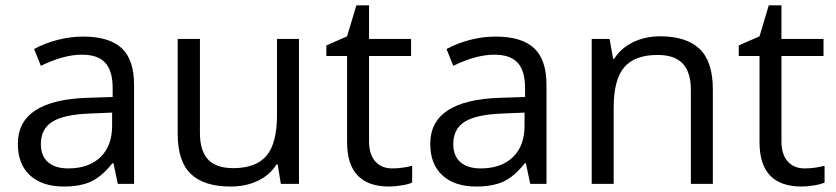

<svg xmlns="http://www.w3.org/2000/svg" viewBox="-20 -679 3086 709"><path d="M415 0 398.9 -76.2H395Q355 -25.9 315.2 -8.1Q275.4 9.8 215.8 9.8Q136.2 9.8 91.1 -31.2Q45.9 -72.3 45.9 -147.9Q45.9 -310.1 305.2 -317.9L396 -320.8V-354Q396 -417 368.9 -447Q341.8 -477.1 282.2 -477.1Q215.3 -477.1 130.9 -436L106 -498Q145.5 -519.5 192.6 -531.7Q239.7 -543.9 287.1 -543.9Q382.8 -543.9 429 -501.5Q475.1 -459 475.1 -365.2V0ZM231.9 -57.1Q307.6 -57.1 350.8 -98.6Q394 -140.1 394 -214.8V-263.2L313 -259.8Q216.3 -256.3 173.6 -229.7Q130.9 -203.1 130.9 -147Q130.9 -103 157.5 -80.1Q184.1 -57.1 231.9 -57.1Z M718.3 -535.2V-188Q718.3 -122.6 748 -90.3Q777.8 -58.1 841.3 -58.1Q925.3 -58.1 964.1 -104Q1002.9 -149.9 1002.9 -253.9V-535.2H1084V0H1017.1L1005.4 -71.8H1001Q976.1 -32.2 931.9 -11.2Q887.7 9.8 831.1 9.8Q733.4 9.8 684.8 -36.6Q636.2 -83 636.2 -185.1V-535.2Z M1428.7 -57.1Q1450.2 -57.1 1470.2 -60.3Q1490.2 -63.5 1502 -66.9V-4.9Q1488.8 1.5 1463.1 5.6Q1437.5 9.8 1417 9.8Q1261.7 9.8 1261.7 -153.8V-472.2H1185.1V-511.2L1261.7 -544.9L1295.9 -659.2H1342.8V-535.2H1498V-472.2H1342.8V-157.2Q1342.8 -108.9 1365.7 -83Q1388.7 -57.1 1428.7 -57.1Z M1938 0 1921.9 -76.2H1918Q1877.9 -25.9 1838.1 -8.1Q1798.3 9.8 1738.8 9.8Q1659.2 9.8 1614 -31.2Q1568.8 -72.3 1568.8 -147.9Q1568.8 -310.1 1828.1 -317.9L1918.9 -320.8V-354Q1918.9 -417 1891.8 -447Q1864.7 -477.1 1805.2 -477.1Q1738.3 -477.1 1653.8 -436L1628.9 -498Q1668.5 -519.5 1715.6 -531.7Q1762.7 -543.9 1810.1 -543.9Q1905.8 -543.9 1951.9 -501.5Q1998 -459 1998 -365.2V0ZM1754.9 -57.1Q1830.6 -57.1 1873.8 -98.6Q1917 -140.1 1917 -214.8V-263.2L1835.9 -259.8Q1739.3 -256.3 1696.5 -229.7Q1653.8 -203.1 1653.8 -147Q1653.8 -103 1680.4 -80.1Q1707 -57.1 1754.9 -57.1Z M2531.2 0V-346.2Q2531.2 -411.6 2501.5 -443.8Q2471.7 -476.1 2408.2 -476.1Q2324.2 -476.1 2285.2 -430.7Q2246.1 -385.3 2246.1 -280.8V0H2165V-535.2H2231L2244.1 -461.9H2248Q2272.9 -501.5 2317.9 -523.2Q2362.8 -544.9 2418 -544.9Q2514.6 -544.9 2563.5 -498.3Q2612.3 -451.7 2612.3 -349.1V0Z M2951.7 -57.1Q2973.1 -57.1 2993.2 -60.3Q3013.2 -63.5 3024.9 -66.9V-4.9Q3011.7 1.5 2986.1 5.6Q2960.4 9.8 2939.9 9.8Q2784.7 9.8 2784.7 -153.8V-472.2H2708V-511.2L2784.7 -544.9L2818.8 -659.2H2865.7V-535.2H3021V-472.2H2865.7V-157.2Q2865.7 -108.9 2888.7 -83Q2911.6 -57.1 2951.7 -57.1Z"/></svg>

Font: f0_46894 
Style: Regular
Weight: 400
Foundry: Ascender Corporation
Version: Version 1.10